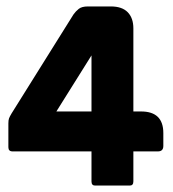

<svg xmlns="http://www.w3.org/2000/svg" viewBox="-20 -576 538 596"><path d="M264 -106H19Q6 -106 6 -119V-193Q6 -203 8 -208.5Q10 -214 16 -224L208 -531Q215 -541 224.5 -548.5Q234 -556 253 -556H324Q359 -556 376.5 -538Q394 -520 394 -488V-230H418Q487 -230 487 -163V-123Q487 -106 470 -106H394V-13Q394 0 383 0H275Q264 0 264 -13ZM155 -230H264V-404Z"/></svg>

Font: Zain Black
Style: Regular
Weight: 900
Designer: Zain,Boutros
Foundry: Mobile Telecommunications Company (Zain), 2024
Version: Version 1.50; ttfautohint (v1.8.4)